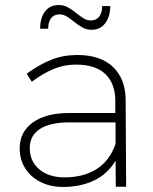

<svg xmlns="http://www.w3.org/2000/svg" viewBox="-20 -740 607 761"><path d="M439 0 438 -103Q406 -50 352.5 -24.5Q299 1 230 1Q179 1 140 -19Q101 -39 79.5 -73.5Q58 -108 58 -152Q58 -217 110 -254.5Q162 -292 252 -292H437V-343Q436 -410 397 -447Q358 -484 281 -484Q234 -484 192 -466.5Q150 -449 106 -416L86 -448Q137 -485 184 -503.5Q231 -522 287 -522Q378 -522 427.5 -475Q477 -428 478 -346L480 0ZM438 -170V-255H256Q179 -255 138.5 -229Q98 -203 98 -153Q98 -101 135.5 -69Q173 -37 236 -37Q311 -37 363 -70Q415 -103 438 -170ZM343 -622Q323 -622 307.5 -630.5Q292 -639 272 -655Q255 -669 242.5 -676Q230 -683 216 -683Q194 -683 182.5 -668Q171 -653 171 -626H139Q139 -668 158 -694Q177 -720 213 -720Q233 -720 248.5 -711.5Q264 -703 284 -687Q301 -673 313.5 -666Q326 -659 340 -659Q362 -659 373.5 -674.5Q385 -690 385 -716H417Q417 -675 397.5 -648.5Q378 -622 343 -622Z"/></svg>

Font: Gontserrat ExtraLight
Style: Regular
Weight: 275
Designer: Julieta Ulanovsky
Foundry: Julieta Ulanovsky
Version: Version 6.001